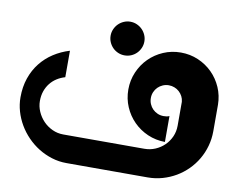

<svg xmlns="http://www.w3.org/2000/svg" viewBox="-91 -1008 1405 1130"><g transform="rotate(10 612.0 -442.5)"><path d="M599.6 -884.8Q620.6 -884.8 638.9 -876.7Q657.2 -868.7 670.9 -855Q684.6 -841.3 692.6 -823Q700.7 -804.7 700.7 -784.2Q700.7 -763.2 692.6 -744.9Q684.6 -726.6 670.9 -712.9Q657.2 -699.2 638.9 -691.4Q620.6 -683.6 599.6 -683.6Q579.1 -683.6 560.8 -691.4Q542.5 -699.2 528.8 -712.9Q515.1 -726.6 507.1 -744.9Q499 -763.2 499 -784.2Q499 -804.7 507.1 -823Q515.1 -841.3 528.8 -855Q542.5 -868.7 560.8 -876.7Q579.1 -884.8 599.6 -884.8ZM1191.9 -491.7V-334.5H1190.9H1191.9Q1191.9 -288.6 1179.9 -245.8Q1168 -203.1 1146.2 -166Q1124.5 -128.9 1094 -98.4Q1063.5 -67.9 1026.4 -46.1Q989.3 -24.4 946.8 -12.2Q904.3 0 858.4 0H373.5Q327.6 0 285.2 -13.2Q242.7 -26.4 205.6 -49.3Q168.5 -72.3 137.7 -104Q106.9 -135.7 85.2 -172.9Q63.5 -210 51.5 -251.2Q39.6 -292.5 39.6 -334.5Q39.6 -397.5 57.6 -449.7Q75.7 -502 107.7 -542.2Q139.6 -582.5 183.3 -610.8Q227.1 -639.2 278.8 -654.8V-496.6Q252 -488.8 229.5 -474.4Q207 -460 190.7 -439.2Q174.3 -418.5 165 -391.8Q155.8 -365.2 155.8 -333Q155.8 -300.8 169.2 -270Q182.6 -239.3 205.6 -215.3Q228.5 -191.4 259.5 -177Q290.5 -162.6 325.7 -162.6H810.1Q844.7 -162.6 875.5 -175.8Q906.2 -189 929.4 -211.7Q952.6 -234.4 966.1 -264.9Q979.5 -295.4 979.5 -330.1V-454.6V-473.1Q978 -490.7 970.2 -505.6Q962.4 -520.5 950.2 -531.7Q938 -543 921.9 -549.3Q905.8 -555.7 887.7 -555.7Q868.7 -555.7 851.8 -548.3Q835 -541 822.5 -528.6Q810.1 -516.1 803 -499.5Q795.9 -482.9 795.9 -463.9Q795.9 -444.8 803 -428Q810.1 -411.1 822.5 -398.7Q835 -386.2 851.8 -378.9Q868.7 -371.6 887.7 -371.6Q897 -371.6 905.5 -372.8Q914.1 -374 922.4 -377.9V-223.1Q867.2 -223.6 818.8 -244.6Q770.5 -265.6 734.4 -302Q698.2 -338.4 677.5 -386.7Q656.7 -435.1 656.7 -490.2Q656.7 -545.4 677.7 -594.2Q698.7 -643.1 735.1 -679.4Q771.5 -715.8 820.3 -736.8Q869.1 -757.8 924.3 -757.8Q979.5 -757.8 1028.1 -737.1Q1076.7 -716.3 1113 -680.2Q1149.4 -644 1170.4 -595.7Q1191.4 -547.4 1191.9 -492.7Z"/></g></svg>

Font: DimaBanoo
Style: Bold
Weight: 800
Designer: R.Balvardi
Foundry: R.Balvardi
Version: Version 1.0.0-alpha3